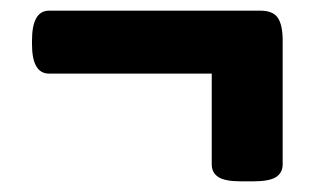

<svg xmlns="http://www.w3.org/2000/svg" viewBox="-20 -407 600 360"><path d="M431 -67Q402 -67 389.5 -75Q377 -83 377 -99V-269H72Q40 -269 40 -324V-331Q40 -387 72 -387H468Q492 -387 501 -373.5Q510 -360 510 -331V-99Q510 -83 497.5 -75Q485 -67 455 -67Z"/></svg>

Font: Asap ExtraBold
Style: Regular
Weight: 800
Designer: Pablo Cosgaya
Foundry: Omnibus-Type
Version: Version 3.001; ttfautohint (v1.8.4.7-5d5b)